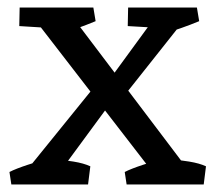

<svg xmlns="http://www.w3.org/2000/svg" viewBox="-20 -488 580 508"><path d="M409 0 70 -439 153 -468 507 0ZM21 0 43 -28 226 -254 267 -208 114 0ZM301 -225 260 -264 409 -468H466L454 -418ZM144 -412 31 -419 32 -468H173ZM134 -397 148 -468H227L233 -432Q209 -422 181 -412Q153 -402 134 -397ZM439 -412 318 -419 319 -468H458ZM408 -397 422 -468H501L507 -432Q483 -422 458.5 -413.5Q434 -405 408 -397ZM10 0 5 -33Q23 -42 53.5 -52Q84 -62 103 -67L89 0ZM110 0 121 -67Q147 -65 174.5 -60.5Q202 -56 219 -48L213 0ZM315 0 310 -33Q328 -42 358.5 -52Q389 -62 408 -67L444 0ZM416 0 427 -67Q453 -65 480.5 -60.5Q508 -56 525 -48L519 0Z"/></svg>

Font: Eczar
Style: Regular
Weight: 400
Designer: Vaibhav Singh
Foundry: Rosetta Type Foundry
Version: Version 2.000